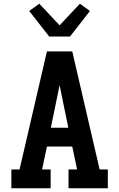

<svg xmlns="http://www.w3.org/2000/svg" viewBox="-20 -1011 640 1031"><path d="M41 0V-101H85L232 -735H368L515 -101H559V0H348V-101H394L368 -224H232L206 -101H252V0ZM347 -325 313 -490Q310 -506 306.5 -522Q303 -538 300 -554Q297 -538 293.5 -522Q290 -506 287 -490L253 -325ZM244 -815 137 -952 191 -991 300 -875 409 -991 463 -952 356 -815Z"/></svg>

Font: Iosevka Plex Etoile
Style: Bold
Weight: 700
Designer: Belleve Invis
Foundry: Belleve Invis
Version: Version 25.1.1; ttfautohint (v1.8.4)